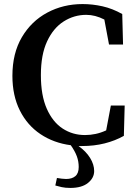

<svg xmlns="http://www.w3.org/2000/svg" viewBox="-20 -701 667 944"><path d="M384 17Q380 17 375.5 17Q371 17 366 17Q403 43 423 75.5Q443 108 443 140Q443 174 412.5 198.5Q382 223 326 223Q301 223 283 219Q265 215 252 211L260 174Q272 176 283.5 177.5Q295 179 305 179Q334 179 350.5 165Q367 151 367 120Q367 93 358 68Q349 43 328 13Q244 2 179 -41.5Q114 -85 77.5 -158Q41 -231 41 -328Q41 -439 87.5 -518Q134 -597 212.5 -639Q291 -681 386 -681Q435 -681 484 -670Q533 -659 581 -632L585 -482H516L493 -605Q448 -628 404 -628Q344 -628 293 -595.5Q242 -563 211.5 -497.5Q181 -432 181 -332Q181 -232 210 -166.5Q239 -101 288 -69Q337 -37 398 -37Q424 -37 450 -42.5Q476 -48 502 -60L525 -182H593L589 -33Q546 -9 494.5 4Q443 17 384 17Z"/></svg>

Font: Source Serif 4 Semibold
Style: Regular
Weight: 600
Designer: Frank Grießhammer
Foundry: Adobe
Version: Version 4.005;hotconv 1.1.0;makeotfexe 2.6.0